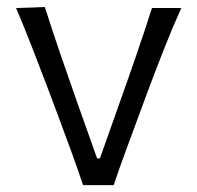

<svg xmlns="http://www.w3.org/2000/svg" viewBox="-20 -540 575 560"><path d="M222.2 0Q206.1 -48.8 187.7 -98.9Q169.4 -148.9 151.9 -195.8L117.7 -287.1Q96.2 -343.8 73.5 -402.1Q50.8 -460.4 26.9 -516.6L110.8 -519.5Q132.3 -451.7 155.3 -384.8Q178.2 -317.9 202.1 -250L263.2 -78.1H271.5L332.5 -250.5Q356.9 -318.8 379.6 -385Q402.3 -451.2 423.3 -516.6H508.8Q482.9 -459.5 460 -401.1Q437 -342.8 415.5 -285.6L381.3 -193.4Q363.3 -144.5 345.7 -96.9Q328.1 -49.3 311.5 0Z"/></svg>

Font: Pinar DS1 Regular
Style: Regular
Weight: 400
Designer: Amin Abedi
Version: Version 3.000